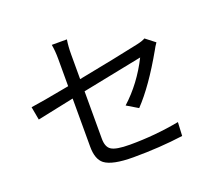

<svg xmlns="http://www.w3.org/2000/svg" viewBox="-131 -946 1261 1137"><g transform="rotate(-20 500.0 -377.5)"><path d="M586.9 -286.1Q694.8 -383.8 765.1 -523.9Q731.9 -518.1 387.2 -448.2V-149.9Q387.2 -97.2 415 -79.1Q443.8 -59.1 532.2 -59.1Q690.9 -59.1 844.2 -87.9L839.8 -2Q691.9 18.1 525.9 18.1Q394 18.1 346.2 -18.1Q306.2 -48.8 306.2 -128.9V-432.1L75.2 -383.8L60.1 -466.8Q122.1 -475.1 306.2 -509.8V-681.2Q306.2 -731.9 298.8 -772.9H394Q387.2 -731.9 387.2 -681.2V-524.9Q630.9 -571.8 773.9 -603Q810.1 -610.8 827.1 -621.1L886.2 -575.2Q870.1 -551.8 861.8 -535.2Q753.9 -345.2 657.2 -244.1Z"/></g></svg>

Font: Black Ops One [rus by aLiNcE]
Style: Regular
Weight: 400
Designer: James Grieshaber
Foundry: James Grieshaber
Version: Version 1.002;May 25, 2024;FontCreator 13.0.0.2680 64-bit